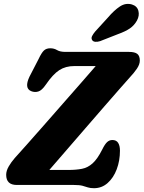

<svg xmlns="http://www.w3.org/2000/svg" viewBox="-20 -973 756 1010"><path d="M369 0H68.5Q12.5 0 12.5 -53.5Q12.5 -74.5 26 -97.8Q39.5 -121 58 -142Q81 -167 121.2 -212.5Q161.5 -258 211 -314.2Q260.5 -370.5 311.5 -428.8Q362.5 -487 407.8 -538.5Q453 -590 483.5 -625.5H371Q325 -625.5 291.8 -604Q258.5 -582.5 220.5 -527Q200 -497 181 -491.5Q162 -486 144 -493.5Q106.5 -509 135 -569.5L183 -662.5Q198.5 -695.5 211 -707.2Q223.5 -719 244.5 -719Q264.5 -719 280.2 -709.5Q296 -700 325 -700H658.5Q689 -700 702.2 -689.5Q715.5 -679 715.5 -654.5Q715.5 -634.5 700.5 -612.2Q685.5 -590 662.5 -565.5Q648.5 -550 613.2 -509.8Q578 -469.5 530.2 -414.8Q482.5 -360 430 -299.2Q377.5 -238.5 327.8 -181Q278 -123.5 239.5 -79H340Q380.5 -79 411.2 -85Q442 -91 467.2 -113.8Q492.5 -136.5 517.5 -186Q531.5 -214.5 543.5 -225.5Q555.5 -236.5 571 -236.5Q592 -236.5 601.5 -221.5Q611 -206.5 611 -180.5Q611 -127.5 594 -82.5Q577 -37.5 546.2 -10.2Q515.5 17 474.5 17Q455 17 442.2 12.8Q429.5 8.5 413.8 4.2Q398 0 369 0ZM548.5 -881.5Q580 -918.5 610.5 -938.8Q641 -959 674 -949.5Q701.5 -941 708 -916Q714.5 -891 700.5 -865Q686.5 -839.5 663.2 -823.5Q640 -807.5 599.5 -793L506.5 -756.5Q493 -752 480.8 -753.2Q468.5 -754.5 464 -763.5Q459 -773 464.8 -784Q470.5 -795 480.5 -807Z"/></svg>

Font: Fraunces 9pt SuperSoft
Style: Bold Italic
Weight: 700
Italic angle: -16°
Version: Version 1.000;[b76b70a41]